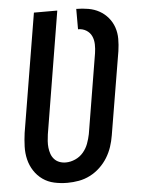

<svg xmlns="http://www.w3.org/2000/svg" viewBox="-53 -777 606 827"><g transform="rotate(-5 250.0 -363.5)"><path d="M205 8Q176 8 148.5 2Q121 -4 99 -19.5Q77 -35 62 -58Q47 -81 40.5 -108Q34 -135 35 -164Q36 -193 40 -222L125 -735H226L139 -207Q137 -193 136 -178.5Q135 -164 136.5 -150Q138 -136 142.5 -123Q147 -110 156 -100Q165 -90 178 -85Q191 -80 206 -80Q226 -80 246.5 -89Q267 -98 281.5 -115Q296 -132 303.5 -152.5Q311 -173 315 -193L372 -538Q375 -557 374.5 -576.5Q374 -596 366.5 -612Q359 -628 343.5 -637.5Q328 -647 308 -647V-735Q334 -735 360 -730.5Q386 -726 407.5 -714Q429 -702 445 -683Q461 -664 469 -640.5Q477 -617 477 -591Q477 -565 473 -538L413 -179Q409 -154 401 -130Q393 -106 379.5 -84Q366 -62 346.5 -43.5Q327 -25 303.5 -13Q280 -1 255 3.5Q230 8 205 8Z"/></g></svg>

Font: Iosevka Term Curly SmBd Obl
Style: Regular
Weight: 600
Italic angle: -9°
Designer: Belleve Invis
Foundry: Belleve Invis
Version: Version 32.3.0